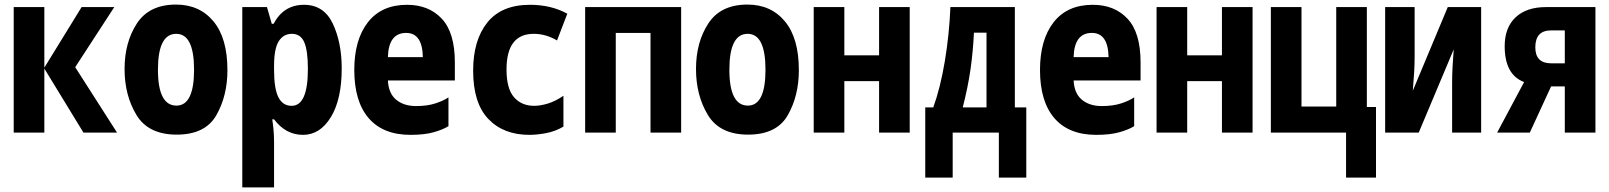

<svg xmlns="http://www.w3.org/2000/svg" viewBox="-20 -580 7040 840"><path d="M174 0V-280L345 0H492L309 -286L480 -549H337L174 -284V-549H40V0Z M975 -273Q975 -413 914 -486.5Q853 -560 750 -560Q633 -560 579 -477.5Q525 -395 525 -278Q525 -163 577 -77Q629 9 753 9Q878 9 926.5 -76Q975 -161 975 -273ZM671 -275Q671 -432 751 -432Q829 -432 829 -275Q829 -118 752 -118Q671 -118 671 -275Z M1179 -275V-292Q1179 -367 1199.5 -399.5Q1220 -432 1257 -432Q1295 -432 1311 -395.5Q1327 -359 1327 -278Q1327 -117 1256 -117Q1217 -117 1198 -154.5Q1179 -192 1179 -275ZM1179 240V42Q1179 12 1176.5 -14Q1174 -40 1171 -58H1179Q1230 10 1306 10Q1380 10 1427.5 -67.5Q1475 -145 1475 -281Q1475 -394 1436 -476.5Q1397 -559 1310 -559Q1221 -559 1177 -476H1169L1148 -549H1040V240Z M1942 -28V-154Q1920 -139 1884.5 -127.5Q1849 -116 1800 -116Q1747 -116 1713.5 -143.5Q1680 -171 1677 -228H1970V-307Q1970 -437 1913 -498Q1856 -559 1761 -559Q1649 -559 1589.5 -482.5Q1530 -406 1530 -274Q1530 -136 1593 -63Q1656 10 1776 10Q1837 10 1877.5 -1.5Q1918 -13 1942 -28ZM1757 -436Q1828 -436 1830 -330H1677Q1680 -436 1757 -436Z M2445 -26V-161Q2410 -137 2377 -127Q2344 -117 2317 -117Q2262 -117 2229 -154.5Q2196 -192 2196 -276Q2196 -432 2315 -432Q2368 -432 2417 -403L2462 -520Q2391 -559 2299 -559Q2174 -559 2112 -481.5Q2050 -404 2050 -271Q2050 -129 2116.5 -59.5Q2183 10 2296 10Q2329 10 2369 2.5Q2409 -5 2445 -26Z M2674 0V-436H2826V0H2960V-549H2540V0Z M3475 -273Q3475 -413 3414 -486.5Q3353 -560 3250 -560Q3133 -560 3079 -477.5Q3025 -395 3025 -278Q3025 -163 3077 -77Q3129 9 3253 9Q3378 9 3426.5 -76Q3475 -161 3475 -273ZM3171 -275Q3171 -432 3251 -432Q3329 -432 3329 -275Q3329 -118 3252 -118Q3171 -118 3171 -275Z M3674 0V-225H3826V0H3960V-549H3826V-338H3674V-549H3540V0Z M4241 -437H4296V-110H4192Q4215 -200 4226 -277Q4237 -354 4241 -437ZM4148 197V0H4350V197H4470V-110H4420V-549H4138Q4133 -428 4113.5 -311.5Q4094 -195 4063 -110H4028V197Z M4942 -28V-154Q4920 -139 4884.5 -127.5Q4849 -116 4800 -116Q4747 -116 4713.5 -143.5Q4680 -171 4677 -228H4970V-307Q4970 -437 4913 -498Q4856 -559 4761 -559Q4649 -559 4589.5 -482.5Q4530 -406 4530 -274Q4530 -136 4593 -63Q4656 10 4776 10Q4837 10 4877.5 -1.5Q4918 -13 4942 -28ZM4757 -436Q4828 -436 4830 -330H4677Q4680 -436 4757 -436Z M5174 0V-225H5326V0H5460V-549H5326V-338H5174V-549H5040V0Z M6000 197V-112H5960V-549H5826V-114H5674V-549H5540V0H5869V197Z M6187 0 6340 -364Q6337 -325 6335 -288.5Q6333 -252 6333 -216V0H6460V-549H6314L6161 -183Q6165 -231 6167 -265Q6169 -299 6169 -336V-549H6040V0Z M6697 -373Q6697 -447 6766 -447H6826V-303H6766Q6697 -303 6697 -373ZM6673 0 6766 -202H6826V0H6960V-549H6744Q6658 -549 6610.5 -504Q6563 -459 6563 -378Q6563 -253 6648 -221L6530 0Z"/></svg>

Font: Noto Sans Mono UI Condensed ExtraBold
Style: Regular
Weight: 800
Width: 3
Designer: Monotype Design team
Foundry: Monotype Imaging Inc.
Version: 1.000